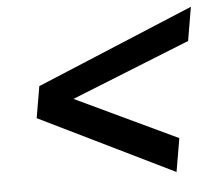

<svg xmlns="http://www.w3.org/2000/svg" viewBox="-44 -664 706 636"><g transform="rotate(-5 309.0 -345.5)"><path d="M613 -616 90 -398 72 -293 518 -75 537 -186 199 -346 594 -504Z"/></g></svg>

Font: Geom Medium
Style: Italic
Weight: 500
Italic angle: -10°
Version: Version 1.102